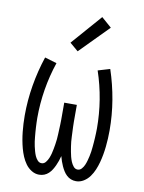

<svg xmlns="http://www.w3.org/2000/svg" viewBox="-87 -832 674 900"><g transform="rotate(10 250.0 -381.5)"><path d="M162 8Q143 8 126 -2.5Q109 -13 97.5 -29Q86 -45 78.5 -63Q71 -81 66 -99.5Q61 -118 57.5 -137.5Q54 -157 52 -176.5Q50 -196 49 -215Q48 -234 48 -254Q48 -326 60 -397.5Q72 -469 95 -538L152 -521Q130 -456 119 -388.5Q108 -321 108 -253Q108 -242 108.5 -230.5Q109 -219 109.5 -208Q110 -197 111 -185.5Q112 -174 113 -163Q114 -152 115.5 -141Q117 -130 119.5 -119Q122 -108 125 -97Q128 -86 132.5 -75.5Q137 -65 145 -56Q153 -47 164 -47Q176 -47 184 -57Q192 -67 196.5 -78Q201 -89 204 -100.5Q207 -112 209 -123.5Q211 -135 213 -147Q215 -159 216 -170.5Q217 -182 217.5 -194Q218 -206 218.5 -217.5Q219 -229 219.5 -241Q220 -253 220 -265V-345H280V-265Q280 -253 280.5 -241Q281 -229 281.5 -217.5Q282 -206 282.5 -194Q283 -182 284 -170.5Q285 -159 287 -147Q289 -135 291 -123.5Q293 -112 296 -100.5Q299 -89 303.5 -78Q308 -67 316 -57Q324 -47 336 -47Q347 -47 355 -56Q363 -65 367.5 -75.5Q372 -86 375 -97Q378 -108 380.5 -119Q383 -130 384.5 -141Q386 -152 387 -163Q388 -174 389 -185.5Q390 -197 390.5 -208Q391 -219 391.5 -230.5Q392 -242 392 -253Q392 -321 381 -388.5Q370 -456 348 -521L405 -538Q428 -469 440 -397.5Q452 -326 452 -254Q452 -234 451 -215Q450 -196 448 -176.5Q446 -157 442.5 -137.5Q439 -118 434 -99.5Q429 -81 421.5 -63Q414 -45 402.5 -29Q391 -13 374 -2.5Q357 8 338 8Q325 8 313.5 3.5Q302 -1 293 -9.5Q284 -18 277.5 -28.5Q271 -39 266 -50Q261 -61 257 -72.5Q253 -84 250 -96Q247 -84 243 -72.5Q239 -61 234 -50Q229 -39 222.5 -28.5Q216 -18 207 -9.5Q198 -1 186.5 3.5Q175 8 162 8ZM240 -593 200 -627 326 -771 374 -729Z"/></g></svg>

Font: Iosevka Slab Light
Style: Regular
Weight: 300
Monospace: yes
Designer: Belleve Invis
Foundry: Belleve Invis
Version: Version 11.1.0; ttfautohint (v1.8.3)